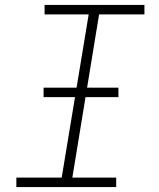

<svg xmlns="http://www.w3.org/2000/svg" viewBox="-20 -755 640 775"><path d="M46 0V-38H229L338 -697H160V-735H563V-697H380L272 -38H449V0ZM458 -363H156V-401H458Z"/></svg>

Font: Iosevka Curly XLtEx
Style: Italic
Weight: 200
Width: 7
Italic angle: -9°
Monospace: yes
Designer: Belleve Invis
Foundry: Belleve Invis
Version: Version 11.1.0; ttfautohint (v1.8.3)